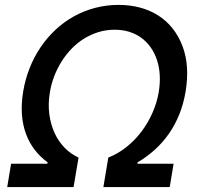

<svg xmlns="http://www.w3.org/2000/svg" viewBox="-20 -757 807 777"><path d="M24.9 -94.5H171.5L172.6 -100.1Q142.4 -122.2 120.2 -151.1Q98 -180 84.9 -215.9Q71.7 -251.8 68.7 -294.6Q65.7 -337.4 73.9 -387.1Q82 -436.1 99.8 -481Q117.5 -525.9 143.6 -564.8Q169.7 -603.7 203.5 -635.5Q237.2 -667.3 277.3 -689.8Q317.5 -712.4 363.6 -724.8Q409.8 -737.2 460.2 -737.2Q504.6 -737.2 544.6 -726.9Q584.5 -716.6 618.1 -695.8Q651.6 -675.1 677.4 -643.3Q703.1 -611.5 719.1 -568.9Q748.2 -491.1 731.2 -387.1Q723 -337.4 705.8 -294.6Q688.6 -251.8 663.5 -215.9Q638.5 -180 606.5 -151.1Q574.6 -122.2 536.9 -100.1L535.9 -94.5H682.5L666.9 0H398.4L418.3 -119.3Q458.5 -135.3 492.7 -162.8Q527 -190.3 553.3 -225.5Q579.5 -260.7 597.3 -301.1Q615.1 -341.6 622.2 -383.2Q634.2 -454.9 615.8 -512.4Q606.5 -541.2 590.6 -564.1Q574.6 -587 552.9 -603.2Q531.2 -619.3 503.9 -628Q476.6 -636.7 444.2 -636.7Q409.4 -636.7 378 -627Q346.6 -617.2 319.1 -600Q291.5 -582.7 268.8 -558.9Q246.1 -535.2 228.5 -506.9Q210.9 -478.7 199 -447.3Q187.1 -415.8 181.8 -383.2Q174 -335.9 179.7 -294Q185.4 -252.1 201.3 -217.9Q217.3 -183.6 242.2 -158.4Q267 -133.2 297.9 -119.3L277.7 0H9.2Z"/></svg>

Font: Inter P Medium
Style: Italic
Weight: 500
Italic angle: 9.39999°
Designer: Rasmus Andersson
Foundry: rsms
Version: Version 3.018;git-588b23468